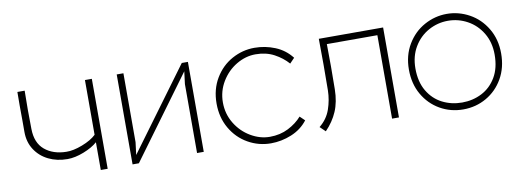

<svg xmlns="http://www.w3.org/2000/svg" viewBox="-47 -726 2684 988"><g transform="rotate(-10 1295.0 -232.5)"><path d="M454 0H418V-145Q391 -121 345 -103Q299 -85 260 -85Q205 -85 161 -106.5Q117 -128 91 -168Q65 -208 65 -261V-320Q65 -360 64.5 -399.5Q64 -439 65 -470H103Q101 -370 103 -270Q104 -197 147.5 -160.5Q191 -124 260 -123Q296 -122 344 -140.5Q392 -159 418 -184V-470H454Z M956 0H921V-360L931 -440L942 -443L617 0H584V-470H619V-110L609 -30L598 -27L924 -470H956Z M1305 17Q1241 17 1185.5 -14.5Q1130 -46 1097 -103Q1064 -160 1064 -233Q1064 -307 1098 -364Q1132 -421 1187.5 -451.5Q1243 -482 1305 -482Q1361 -482 1412.5 -461Q1464 -440 1498 -396L1473 -370Q1444 -403 1402 -425.5Q1360 -448 1305 -448Q1253 -448 1205 -419.5Q1157 -391 1127 -341.5Q1097 -292 1097 -233Q1097 -173 1127 -123.5Q1157 -74 1205.5 -45.5Q1254 -17 1305 -17Q1359 -17 1402 -39Q1445 -61 1473 -93L1498 -69Q1465 -26 1412.5 -4.5Q1360 17 1305 17Z M1676 -200Q1675 -134 1654 -85Q1633 -36 1593 5L1565 -22Q1606 -55 1622.5 -102.5Q1639 -150 1640 -200Q1642 -335 1640 -470H1976V0H1940V-436H1676Q1678 -318 1676 -200Z M2103 -233Q2103 -163 2131.5 -115Q2160 -67 2207 -43Q2254 -19 2310 -19Q2366 -19 2413 -43Q2460 -67 2488.5 -115Q2517 -163 2517 -233Q2517 -297 2488 -345.5Q2459 -394 2411.5 -420Q2364 -446 2310 -446Q2256 -446 2208.5 -420Q2161 -394 2132 -345.5Q2103 -297 2103 -233ZM2069 -233Q2069 -307 2103 -364Q2137 -421 2192.5 -451.5Q2248 -482 2310 -482Q2372 -482 2427.5 -451.5Q2483 -421 2517 -364Q2551 -307 2551 -233Q2551 -159 2518.5 -102.5Q2486 -46 2431 -14.5Q2376 17 2310 17Q2244 17 2189 -14.5Q2134 -46 2101.5 -102.5Q2069 -159 2069 -233Z"/></g></svg>

Font: Kreadon
Style: Regular
Weight: 400
Designer: kohakuno
Foundry: StudioGnu
Version: Version 1.000;Glyphs 3.1.2 (3151)